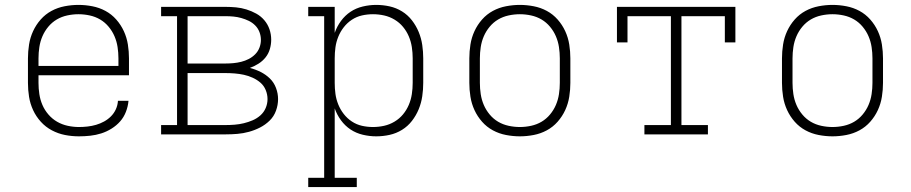

<svg xmlns="http://www.w3.org/2000/svg" viewBox="-20 -548 3715 783"><path d="M302 8Q273 8 245 2.5Q217 -3 191.5 -16.5Q166 -30 146.5 -51.5Q127 -73 115 -99Q103 -125 98.5 -153Q94 -181 94 -210V-310Q94 -338 98.5 -366.5Q103 -395 115 -421Q127 -447 146 -468.5Q165 -490 190 -503.5Q215 -517 243.5 -522.5Q272 -528 300 -528Q328 -528 356.5 -522.5Q385 -517 410 -503.5Q435 -490 454 -468.5Q473 -447 485 -421Q497 -395 501.5 -366.5Q506 -338 506 -310V-241H137V-210Q137 -187 140.5 -164Q144 -141 153 -120Q162 -99 177.5 -81Q193 -63 213 -51.5Q233 -40 256 -35Q279 -30 302 -30Q319 -30 337 -32Q355 -34 372 -39Q389 -44 404.5 -52.5Q420 -61 432.5 -73.5Q445 -86 452.5 -102.5Q460 -119 461 -137H504Q502 -114 493.5 -92Q485 -70 470 -53Q455 -36 435 -23.5Q415 -11 393 -4Q371 3 348 5.5Q325 8 302 8ZM137 -279H463V-310Q463 -333 459.5 -356Q456 -379 447 -400Q438 -421 423 -439Q408 -457 388.5 -468.5Q369 -480 346 -485Q323 -490 300 -490Q277 -490 254 -485Q231 -480 211.5 -468.5Q192 -457 177 -439Q162 -421 153 -400Q144 -379 140.5 -356Q137 -333 137 -310Z M637 0V-38H702V-482H637V-520H900Q921 -520 942.5 -518Q964 -516 985 -509.5Q1006 -503 1025 -492.5Q1044 -482 1058 -465.5Q1072 -449 1079 -428.5Q1086 -408 1086 -386Q1086 -367 1080.5 -348Q1075 -329 1063 -314Q1051 -299 1034.5 -288.5Q1018 -278 999 -271Q1022 -265 1043 -254.5Q1064 -244 1080.5 -228Q1097 -212 1105.5 -189.5Q1114 -167 1114 -144Q1114 -120 1105.5 -96.5Q1097 -73 1079.5 -56Q1062 -39 1040.5 -28Q1019 -17 995.5 -10.5Q972 -4 948 -2Q924 0 900 0ZM745 -289H900Q916 -289 932 -290.5Q948 -292 964 -296Q980 -300 994.5 -307.5Q1009 -315 1020.5 -326.5Q1032 -338 1038 -353.5Q1044 -369 1044 -385Q1044 -402 1038 -417.5Q1032 -433 1020.5 -444.5Q1009 -456 994.5 -463Q980 -470 964 -474.5Q948 -479 932 -480.5Q916 -482 900 -482H745ZM745 -38H900Q918 -38 937 -39.5Q956 -41 974.5 -45.5Q993 -50 1010.5 -57.5Q1028 -65 1042 -77.5Q1056 -90 1063.5 -107.5Q1071 -125 1071 -144Q1071 -163 1063.5 -181Q1056 -199 1042 -211Q1028 -223 1010.5 -231Q993 -239 974.5 -243Q956 -247 937 -248.5Q918 -250 900 -250H745Z M1237 215V177H1302V-482H1237V-520H1345V-414Q1354 -440 1370.5 -462.5Q1387 -485 1409.5 -500Q1432 -515 1459.5 -521.5Q1487 -528 1514 -528Q1542 -528 1569 -522Q1596 -516 1619.5 -501.5Q1643 -487 1660 -465Q1677 -443 1687.5 -417.5Q1698 -392 1702 -364.5Q1706 -337 1706 -310V-210Q1706 -183 1702 -155.5Q1698 -128 1687.5 -102.5Q1677 -77 1660 -55Q1643 -33 1619.5 -18.5Q1596 -4 1569 2Q1542 8 1514 8Q1487 8 1459.5 1.5Q1432 -5 1409.5 -20Q1387 -35 1370.5 -57.5Q1354 -80 1345 -106V177H1435V215ZM1501 -30Q1524 -30 1546.5 -35Q1569 -40 1589 -52Q1609 -64 1623.5 -81.5Q1638 -99 1647 -120Q1656 -141 1659.5 -164Q1663 -187 1663 -210V-310Q1663 -333 1659.5 -356Q1656 -379 1647 -400Q1638 -421 1623.5 -438.5Q1609 -456 1589 -468Q1569 -480 1546.5 -485Q1524 -490 1501 -490Q1478 -490 1456 -485Q1434 -480 1415 -467.5Q1396 -455 1382 -437Q1368 -419 1359.5 -398Q1351 -377 1348 -355Q1345 -333 1345 -310V-210Q1345 -187 1348 -165Q1351 -143 1359.5 -122Q1368 -101 1382 -83Q1396 -65 1415 -52.5Q1434 -40 1456 -35Q1478 -30 1501 -30Z M2100 8Q2072 8 2043.5 2.5Q2015 -3 1990 -16.5Q1965 -30 1946 -51.5Q1927 -73 1915 -99Q1903 -125 1898.5 -153.5Q1894 -182 1894 -210V-310Q1894 -338 1898.5 -366.5Q1903 -395 1915 -421Q1927 -447 1946 -468.5Q1965 -490 1990 -503.5Q2015 -517 2043.5 -522.5Q2072 -528 2100 -528Q2128 -528 2156.5 -522.5Q2185 -517 2210 -503.5Q2235 -490 2254 -468.5Q2273 -447 2285 -421Q2297 -395 2301.5 -366.5Q2306 -338 2306 -310V-210Q2306 -182 2301.5 -153.5Q2297 -125 2285 -99Q2273 -73 2254 -51.5Q2235 -30 2210 -16.5Q2185 -3 2156.5 2.5Q2128 8 2100 8ZM2100 -30Q2123 -30 2146 -35Q2169 -40 2188.5 -51.5Q2208 -63 2223 -81Q2238 -99 2247 -120Q2256 -141 2259.5 -164Q2263 -187 2263 -210V-310Q2263 -333 2259.5 -356Q2256 -379 2247 -400Q2238 -421 2223 -439Q2208 -457 2188.5 -468.5Q2169 -480 2146 -485Q2123 -490 2100 -490Q2077 -490 2054 -485Q2031 -480 2011.5 -468.5Q1992 -457 1977 -439Q1962 -421 1953 -400Q1944 -379 1940.5 -356Q1937 -333 1937 -310V-210Q1937 -187 1940.5 -164Q1944 -141 1953 -120Q1962 -99 1977 -81Q1992 -63 2011.5 -51.5Q2031 -40 2054 -35Q2077 -30 2100 -30Z M2608 0V-38H2716V-482H2539V-375H2496V-520H2979V-375H2936V-482H2759V-38H2867V0Z M3375 8Q3347 8 3318.5 2.5Q3290 -3 3265 -16.5Q3240 -30 3221 -51.5Q3202 -73 3190 -99Q3178 -125 3173.5 -153.5Q3169 -182 3169 -210V-310Q3169 -338 3173.5 -366.5Q3178 -395 3190 -421Q3202 -447 3221 -468.5Q3240 -490 3265 -503.5Q3290 -517 3318.5 -522.5Q3347 -528 3375 -528Q3403 -528 3431.5 -522.5Q3460 -517 3485 -503.5Q3510 -490 3529 -468.5Q3548 -447 3560 -421Q3572 -395 3576.5 -366.5Q3581 -338 3581 -310V-210Q3581 -182 3576.5 -153.5Q3572 -125 3560 -99Q3548 -73 3529 -51.5Q3510 -30 3485 -16.5Q3460 -3 3431.5 2.5Q3403 8 3375 8ZM3375 -30Q3398 -30 3421 -35Q3444 -40 3463.5 -51.5Q3483 -63 3498 -81Q3513 -99 3522 -120Q3531 -141 3534.5 -164Q3538 -187 3538 -210V-310Q3538 -333 3534.5 -356Q3531 -379 3522 -400Q3513 -421 3498 -439Q3483 -457 3463.5 -468.5Q3444 -480 3421 -485Q3398 -490 3375 -490Q3352 -490 3329 -485Q3306 -480 3286.5 -468.5Q3267 -457 3252 -439Q3237 -421 3228 -400Q3219 -379 3215.5 -356Q3212 -333 3212 -310V-210Q3212 -187 3215.5 -164Q3219 -141 3228 -120Q3237 -99 3252 -81Q3267 -63 3286.5 -51.5Q3306 -40 3329 -35Q3352 -30 3375 -30Z"/></svg>

Font: Iosevka Etoile Extralight
Style: Regular
Weight: 200
Designer: Belleve Invis
Foundry: Belleve Invis
Version: Version 22.1.2; ttfautohint (v1.8.4)